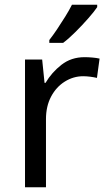

<svg xmlns="http://www.w3.org/2000/svg" viewBox="-20 -786 453 806"><path d="M335 -546Q350 -546 367.5 -544.5Q385 -543 398 -540L387 -459Q374 -462 358.5 -464Q343 -466 329 -466Q288 -466 252 -443.5Q216 -421 194.5 -380.5Q173 -340 173 -286V0H85V-536H157L167 -438H171Q197 -482 238 -514Q279 -546 335 -546ZM388 -756Q376 -738 351 -709.5Q326 -681 297.5 -652.5Q269 -624 245 -606H187V-618Q202 -637 219.5 -663Q237 -689 254 -716.5Q271 -744 282 -766H388Z"/></svg>

Font: Noto Sans
Style: Regular
Weight: 400
Designer: Monotype Design Team
Foundry: Monotype Imaging Inc.
Version: Version 2.007